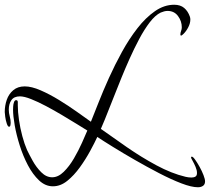

<svg xmlns="http://www.w3.org/2000/svg" viewBox="-30 -661 884 809"><path d="M804 128Q777 128 734 111.5Q691 95 640 68.5Q589 42 538.5 13Q488 -16 446 -42Q404 -68 380 -84Q369 -60 350 -25Q331 10 306.5 44Q282 78 253.5 101Q225 124 193 124Q161 124 134.5 99Q108 74 87.5 35Q67 -4 53 -48.5Q39 -93 32 -133Q25 -173 25 -199Q25 -203 25.5 -212.5Q26 -222 29 -230.5Q32 -239 38 -239Q45 -239 45 -230.5Q45 -222 45 -217Q45 -190 50 -155.5Q55 -121 64 -87.5Q73 -54 84 -29Q93 -10 108 17Q123 44 144 65Q165 86 190 86Q215 86 238.5 63Q262 40 281.5 6.5Q301 -27 315.5 -59.5Q330 -92 338 -111Q322 -121 293.5 -138.5Q265 -156 231.5 -176Q198 -196 164 -214Q130 -232 101 -243.5Q72 -255 54 -255Q29 -255 18 -239Q7 -223 7 -199Q7 -185 11 -171Q15 -157 15 -143Q15 -141 14 -134Q13 -127 8 -127Q3 -127 -1.5 -140.5Q-6 -154 -8 -169Q-10 -184 -10 -189Q-10 -216 -1.5 -240.5Q7 -265 26 -281Q45 -297 74 -297Q103 -297 141 -280.5Q179 -264 219 -239.5Q259 -215 294 -190Q329 -165 353 -148Q366 -180 385 -228.5Q404 -277 429 -332.5Q454 -388 484 -442.5Q514 -497 549 -542Q584 -587 623 -614Q662 -641 704 -641Q730 -641 746 -627.5Q762 -614 770 -591Q771 -588 771.5 -585Q772 -582 772 -579Q772 -563 763.5 -546.5Q755 -530 744 -519Q743 -518 739 -514.5Q735 -511 733 -511Q730 -511 730 -515Q730 -523 733 -530.5Q736 -538 736 -546Q736 -572 720 -593.5Q704 -615 676 -615Q669 -615 661.5 -613Q654 -611 647 -608Q624 -597 601 -567Q578 -537 556.5 -496.5Q535 -456 516 -413.5Q497 -371 482 -334Q467 -297 458 -274Q442 -235 427 -196Q412 -157 395 -118Q444 -83 504.5 -41Q565 1 629 35.5Q693 70 752 84Q764 87 777 87Q787 87 793.5 83Q800 79 800 68Q800 56 794 42Q788 28 781.5 16.5Q775 5 775 3Q775 -1 778 -1Q783 -1 792 11.5Q801 24 811 42Q821 60 827.5 77Q834 94 834 103Q834 116 825.5 122Q817 128 804 128Z"/></svg>

Font: Bonheur Royale
Style: Regular
Weight: 400
Designer: Robert E. Leuschke
Foundry: Robert E. Leuschke
Version: Version 1.010; ttfautohint (v1.8.3)